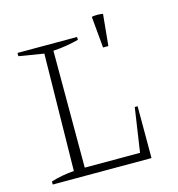

<svg xmlns="http://www.w3.org/2000/svg" viewBox="-107 -815 842 909"><g transform="rotate(-15 314.0 -361.0)"><path d="M510 -254H524V0H40V-15Q69 -24 97.5 -29Q126 -34 153 -36L162 -609L40 -629V-645H332V-631Q305 -624 273.5 -618.5Q242 -613 207 -611V-38H478ZM438 -565 424 -719Q451 -724 479 -719L464 -565Z"/></g></svg>

Font: Piazzolla ExtraLight
Style: Regular
Weight: 200
Designer: Juan Pablo del Peral
Foundry: Huerta Tipografica
Version: Version 1.330